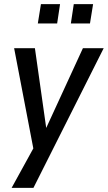

<svg xmlns="http://www.w3.org/2000/svg" viewBox="-20 -724 519 924"><path d="M36 180 146 -20 147 25 48 -492H148L205 -90H194L379 -492H479L141 180ZM321 -611 335 -704H428L413 -611ZM162 -611 177 -704H269L255 -611Z"/></svg>

Font: Nunito Sans 10pt Condensed SemiBold
Style: Italic
Weight: 600
Width: 3
Italic angle: -9°
Designer: Vernon Adams
Foundry: Vernon Adams
Version: Version 3.101;gftools[0.9.27]